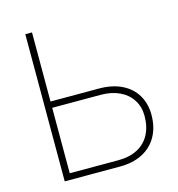

<svg xmlns="http://www.w3.org/2000/svg" viewBox="-106 -799 825 891"><g transform="rotate(-15 307.0 -353.5)"><path d="M564.5 -194.3Q564.5 -135.3 540 -91.3Q515.6 -47.4 470 -23.7Q424.3 0 361.3 0H95.7V-707H127.9V-375H361.3Q423.3 -375 469.2 -352.8Q515.1 -330.6 539.8 -289.8Q564.5 -249 564.5 -194.3ZM361.3 -30.3Q415.5 -30.3 453.9 -50.5Q492.2 -70.8 512.2 -108.6Q532.2 -146.5 532.2 -198.2Q532.2 -241.2 511 -274.7Q489.7 -308.1 451.2 -326.4Q412.6 -344.7 361.3 -344.7H127.9V-30.3Z"/></g></svg>

Font: Pretendard Thin
Style: Regular
Weight: 100
Designer: Base glyphs from Inter by Rasmus Andersson; Hangeul glyphs from Noto Sans CJK(Source Han Sans) by Jang Soo-young and Kan
Foundry: Kil Hyung-jin
Version: Version 1.309